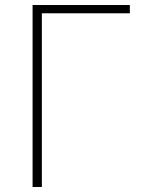

<svg xmlns="http://www.w3.org/2000/svg" viewBox="-20 -746 569 766"><path d="M110 0V-726H498V-693H147V0Z"/></svg>

Font: Noto Sans HK Thin
Style: Regular
Weight: 100
Designer: Ryoko NISHIZUKA 西塚涼子 (kana, bopomofo & ideographs); Paul D. Hunt (Latin, Greek & Cyrillic); Sandoll Communications 산돌커뮤니
Foundry: Adobe
Version: Version 2.004-H2;hotconv 1.0.118;makeotfexe 2.5.65603